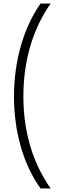

<svg xmlns="http://www.w3.org/2000/svg" viewBox="-20 -871 335 1084"><path d="M59 -326C59 -131 110 56 209 193H266C163 46 112 -129 112 -327C112 -524 163 -705 266 -851H209C114 -716 59 -529 59 -326Z"/></svg>

Font: Noto Sans Tamil UI ExtraCondensed Light
Style: Regular
Weight: 300
Width: 2
Designer: Jelle Bosma - Monotype Design Team
Foundry: Monotype Imaging Inc.
Version: Version 2.004